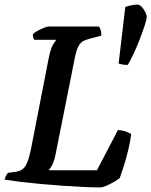

<svg xmlns="http://www.w3.org/2000/svg" viewBox="-31 -820 662 840"><path d="M408 0Q377 0 333.5 -2Q290 -4 240.5 -7.5Q191 -11 143 -15.5Q95 -20 54.5 -25Q14 -30 -11 -34Q-6 -53 4 -64L35 -68Q67 -72 80.5 -94Q94 -116 105 -170L182 -565Q191 -609 202 -626.5Q213 -644 217 -646H119Q112 -656 113 -671Q120 -678 134 -685.5Q148 -693 161.5 -698.5Q175 -704 181 -704H402Q405 -700 409 -690Q413 -680 412 -664L363 -651Q347 -647 334.5 -641Q322 -635 312.5 -618Q303 -601 296 -565L212 -144Q206 -115 197.5 -98.5Q189 -82 182 -75H393L485 -251Q498 -251 515 -246Q532 -241 543 -233Q539 -201 530 -163.5Q521 -126 510.5 -93Q500 -60 493 -41Q483 -33 466.5 -23.5Q450 -14 433.5 -7Q417 0 408 0ZM528 -536Q513 -536 503 -538Q493 -540 488 -542L517 -789Q525 -793 542 -796.5Q559 -800 569 -800Q580 -800 589.5 -789.5Q599 -779 605 -766.5Q611 -754 611 -746Q611 -736 602.5 -710Q594 -684 581.5 -651Q569 -618 554.5 -587Q540 -556 528 -536Z"/></svg>

Font: Texturina SemiBold
Style: Italic
Weight: 600
Italic angle: -11°
Designer: Guillermo Torres Carreño
Foundry: Omnibus-Type
Version: Version 1.002; ttfautohint (v1.8.3)